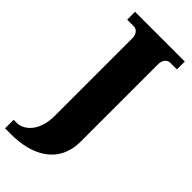

<svg xmlns="http://www.w3.org/2000/svg" viewBox="-326 -762 1051 1051"><g transform="rotate(45 199.0 -237.0)"><path d="M23 240C166 240 317 180 317 -2V-601C317 -636 339 -653 357 -653H410V-714H25V-653H79C95 -653 117 -636 117 -602V-1C117 127 45 174 -3 174H-27V240Z"/></g></svg>

Font: UArctic Serif Black
Style: Regular
Weight: 900
Designer: Customization by Puisto advertising & original work Monotype Design Team
Foundry: Monotype Imaging Inc.
Version: Version 2.004